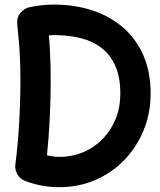

<svg xmlns="http://www.w3.org/2000/svg" viewBox="-20 -742 684 820"><path d="M188.6 -590.7Q194.2 -591.4 199.5 -591.7Q204.8 -592 210.4 -592Q302.7 -592 365.8 -565.1Q428.8 -538.1 461.4 -482.8Q493.9 -427.6 493.9 -342.3Q493.9 -284.4 474.2 -235.2Q454.5 -185.9 419.2 -149.3Q383.9 -112.7 336.3 -92.3Q288.7 -72 232.9 -72Q219.8 -72 206.6 -73.9Q193.4 -75.8 180.7 -78.6Q188.4 -155 192.4 -236.5Q196.5 -318 196.5 -396Q196.5 -433.5 195.7 -465.6Q194.8 -497.7 193.2 -528Q191.7 -558.3 188.6 -590.7ZM103.8 -710.6Q83 -706.1 66.9 -686.2Q50.8 -666.3 53.5 -640.5Q58.3 -594 61.3 -556.5Q64.2 -519 65.7 -481.3Q67.1 -443.6 67.1 -396Q67.1 -307.5 61.5 -213Q55.9 -118.5 45.5 -38.6Q42.8 -18.9 53.8 1.5Q64.8 22 86.4 30.3Q156 57.4 232.9 57.4Q316.8 57.4 387.8 26.4Q458.9 -4.5 511.7 -59.4Q564.6 -114.4 593.9 -186.9Q623.3 -259.4 623.3 -342.3Q623.3 -435.7 591.8 -506.7Q560.3 -577.8 504.2 -625.8Q448 -673.8 372.9 -698.1Q297.7 -722.4 210.4 -722.4Q155.9 -722.4 103.8 -710.6Z"/></svg>

Font: Mikhak VF
Style: Regular
Weight: 100
Designer: Amin Abedi
Version: Version 3.001